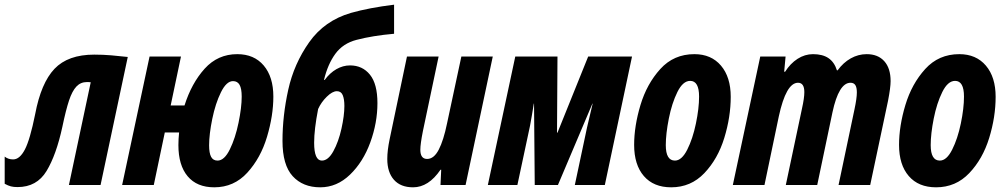

<svg xmlns="http://www.w3.org/2000/svg" viewBox="-63 -789 4285 819"><path d="M-43 -5V-121Q-28 -109 -7 -109Q21 -109 43 -151Q65 -193 87 -302Q112 -435 169.5 -495.5Q227 -556 339 -556Q377 -556 411.5 -553Q446 -550 482 -546L366 0H231L324 -438Q319 -439 308 -439Q281 -439 263 -420Q245 -401 231.5 -360.5Q218 -320 203 -248Q177 -128 135.5 -59.5Q94 9 12 9Q-5 9 -16.5 6Q-28 3 -43 -5Z M698 -170Q698 -196 701 -224H640L593 0H458L575 -548H709L665 -339H724Q754 -434 810 -496Q866 -558 949 -558Q1021 -558 1062 -509.5Q1103 -461 1103 -377Q1103 -296 1076 -205.5Q1049 -115 992 -52.5Q935 10 851 10Q777 10 737.5 -37Q698 -84 698 -170ZM968 -377Q968 -411 959 -427Q950 -443 931 -443Q903 -443 879.5 -395.5Q856 -348 842.5 -282Q829 -216 829 -169Q829 -136 837.5 -120Q846 -104 865 -104Q894 -104 917.5 -152Q941 -200 954.5 -265.5Q968 -331 968 -377Z M1142 -188Q1142 -295 1166.5 -406Q1191 -517 1256 -609Q1321 -701 1434 -734Q1512 -756 1618 -769V-645Q1527 -637 1458 -619Q1400 -604 1367.5 -559.5Q1335 -515 1319 -448H1322Q1344 -478 1372 -494Q1400 -510 1430 -510Q1483 -510 1515 -470.5Q1547 -431 1547 -349Q1547 -265 1516.5 -181.5Q1486 -98 1430 -44Q1374 10 1303 10Q1229 10 1185.5 -37.5Q1142 -85 1142 -188ZM1406 -337Q1406 -366 1399 -383Q1392 -400 1374 -400Q1355 -400 1331 -376.5Q1307 -353 1294 -324Q1277 -237 1277 -180Q1277 -104 1310 -104Q1337 -104 1359 -144Q1381 -184 1393.5 -240Q1406 -296 1406 -337Z M1589 -111Q1589 -147 1599 -195L1673 -548H1808L1741 -230Q1730 -175 1730 -150Q1730 -111 1759 -111Q1788 -111 1808.5 -150.5Q1829 -190 1844 -263L1905 -548H2039L1923 0H1816L1819 -65H1816Q1765 10 1699 10Q1646 10 1617.5 -22Q1589 -54 1589 -111Z M2135 -548H2315L2313 -223H2315L2446 -548H2633L2517 0H2389L2441 -245L2465 -347H2464L2317 0H2218L2215 -347H2214Q2208 -311 2206 -298L2198 -253L2144 0H2018Z M2642 -171Q2642 -251 2669 -341Q2696 -431 2753.5 -494.5Q2811 -558 2899 -558Q2971 -558 3012.5 -509Q3054 -460 3054 -376Q3054 -290 3026.5 -200.5Q2999 -111 2941.5 -50.5Q2884 10 2800 10Q2725 10 2683.5 -38Q2642 -86 2642 -171ZM2919 -377Q2919 -444 2881 -444Q2850 -444 2826.5 -396.5Q2803 -349 2790 -283.5Q2777 -218 2777 -170Q2777 -104 2816 -104Q2845 -104 2868.5 -150.5Q2892 -197 2905.5 -262Q2919 -327 2919 -377Z M3180 -548H3288L3282 -483H3286Q3308 -518 3339 -538Q3370 -558 3405 -558Q3446 -558 3471 -541Q3496 -524 3507 -489H3510Q3534 -522 3566 -540Q3598 -558 3634 -558Q3682 -558 3709 -528Q3736 -498 3736 -443Q3736 -416 3725 -359L3649 0H3514L3582 -323Q3592 -370 3592 -395Q3592 -416 3585.5 -426Q3579 -436 3565 -436Q3515 -436 3488 -310L3423 0H3289L3358 -326Q3368 -371 3368 -396Q3368 -436 3341 -436Q3290 -436 3259 -292L3198 0H3063Z M3772 -171Q3772 -251 3799 -341Q3826 -431 3883.5 -494.5Q3941 -558 4029 -558Q4101 -558 4142.5 -509Q4184 -460 4184 -376Q4184 -290 4156.5 -200.5Q4129 -111 4071.5 -50.5Q4014 10 3930 10Q3855 10 3813.5 -38Q3772 -86 3772 -171ZM4049 -377Q4049 -444 4011 -444Q3980 -444 3956.5 -396.5Q3933 -349 3920 -283.5Q3907 -218 3907 -170Q3907 -104 3946 -104Q3975 -104 3998.5 -150.5Q4022 -197 4035.5 -262Q4049 -327 4049 -377Z"/></svg>

Font: Noto Sans Display Ex Bold Cond
Style: Italic
Weight: 800
Width: 3
Italic angle: -12°
Designer: Monotype Design team
Foundry: Monotype Imaging Inc.
Version: Version 1.000